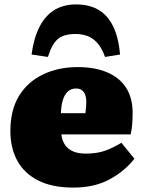

<svg xmlns="http://www.w3.org/2000/svg" viewBox="-20 -836 651 870"><path d="M312 14Q216 14 152.5 -18.5Q89 -51 58 -108.5Q27 -166 27 -242Q27 -338 66.5 -402Q106 -466 175.5 -499Q245 -532 332 -532Q409 -532 465 -508.5Q521 -485 551 -439Q581 -393 581 -324Q581 -299 579 -273.5Q577 -248 572 -227H258Q261 -199 275 -179Q289 -159 312.5 -149.5Q336 -140 368 -140Q420 -140 456 -153Q492 -166 530 -189L589 -117Q546 -61 477 -23.5Q408 14 312 14ZM256 -323H367Q369 -338 370 -350.5Q371 -363 371 -375Q371 -403 359.5 -419Q348 -435 325 -435Q301 -435 286 -420Q271 -405 264 -380Q257 -355 256 -323ZM325 -816Q384 -816 425.5 -792Q467 -768 492 -718Q517 -668 524 -589L456 -578Q441 -620 420 -642.5Q399 -665 374.5 -673.5Q350 -682 322 -682Q269 -682 242 -659Q215 -636 197 -578L123 -589Q133 -663 158.5 -713.5Q184 -764 225.5 -790Q267 -816 325 -816Z"/></svg>

Font: Literata 18pt Black
Style: Regular
Weight: 900
Designer: Latin by Veronika Burian and Jose Scaglione. Greek by Irene Vlachou. Cyrillic by Vera Evstafieva.
Foundry: TypeTogether
Version: Version 3.103;gftools[0.9.29]